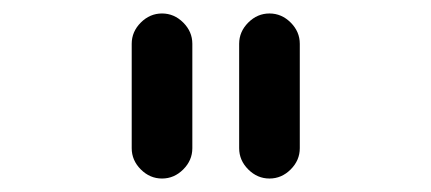

<svg xmlns="http://www.w3.org/2000/svg" viewBox="-20 -775 640 285"><path d="M380 -510Q362 -510 348.5 -523.5Q335 -537 335 -555V-710Q335 -728 348.5 -741.5Q362 -755 380 -755Q398 -755 411.5 -741.5Q425 -728 425 -710V-555Q425 -537 411.5 -523.5Q398 -510 380 -510ZM220.5 -510Q202.5 -510 189 -523.5Q175.5 -537 175.5 -555V-710Q175.5 -728 189 -741.5Q202.5 -755 220.5 -755Q238.5 -755 252 -741.5Q265.5 -728 265.5 -710V-555Q265.5 -537 252 -523.5Q238.5 -510 220.5 -510Z"/></svg>

Font: Maple Mono SC NF
Style: Regular
Weight: 400
Designer: subframe7536
Version: Version 4.2; ttfautohint (v1.8.4.7-5d5b-dirty);Nerd Fonts 6.